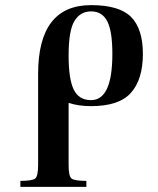

<svg xmlns="http://www.w3.org/2000/svg" viewBox="-20 -730 617 750"><path d="M248 -328.1C273.4 -319.7 302.7 -315.4 335.9 -315.4C408.9 -315.4 460.8 -332.8 491.7 -367.7C522.6 -402.5 538.1 -453.1 538.1 -519.5C538.1 -584.6 522.8 -632.6 492.2 -663.6C461.6 -694.5 409.5 -710 335.9 -710C197.9 -710 128.9 -620.4 128.9 -441.4V-85.9C128.9 -57.3 125.3 -39.7 118.2 -33.2C111 -26.7 91.5 -23.4 59.6 -23.4V0H317.4V-23.4C285.5 -23.4 266 -26.7 258.8 -33.2C251.6 -39.7 248 -57.3 248 -85.9ZM248 -512.7C248 -578.4 255.7 -623.7 271 -648.4C286.3 -673.2 307.9 -685.5 335.9 -685.5C364.6 -685.5 385.6 -672.7 398.9 -647C412.3 -621.3 418.9 -578.8 418.9 -519.5C418.9 -399.1 391.3 -338.9 335.9 -338.9C304 -338.9 281.4 -352.5 268.1 -379.9C254.7 -407.2 248 -451.5 248 -512.7Z"/></svg>

Font: TriodPostnaja
Style: Medium
Weight: 500
Version: 20110805; ttfautohint (v0.96) -l 8 -r 50 -G 200 -x 14 -w "G"